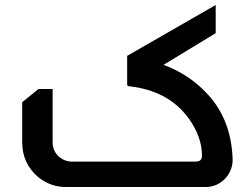

<svg xmlns="http://www.w3.org/2000/svg" viewBox="-20 -750 1008 770"><path d="M845 -730V-617L636 -490Q738 -452 809 -376Q908 -273 913 -110Q913 -69 886 -37Q852 0 805 0H244Q183 0 134 -39Q69 -94 69 -180V-340L134 -393H191V-180Q191 -145 216 -122Q239 -102 268 -102H765Q790 -102 790 -125Q790 -202 736 -276Q655 -387 498 -404Q490 -404 490 -412V-526Z"/></svg>

Font: Almarai Bold
Style: Regular
Weight: 700
Designer: Boutros International 2019
Foundry: Created by Boutros International 2019
Version: Version 1.10